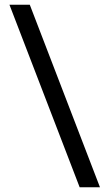

<svg xmlns="http://www.w3.org/2000/svg" viewBox="-20 -731 451 812"><path d="M316.9 61 20 -710.9H106L402.8 61Z"/></svg>

Font: RobotoDEMO
Style: Regular
Weight: 400
Designer: Christian Robertson
Foundry: Google
Version: Version 2.136